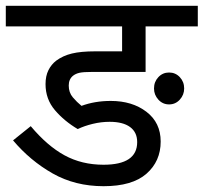

<svg xmlns="http://www.w3.org/2000/svg" viewBox="-20 -642 702 662"><path d="M358 -222Q329 -222 300 -215Q271 -208 248 -197Q202 -224 169.5 -262Q137 -300 137 -352Q137 -380 147 -400Q157 -420 174 -433Q197 -450 228 -457.5Q259 -465 308 -465H401V-551H0V-622H662V-551H482V-394H298Q267 -394 254 -391Q241 -388 232 -381Q217 -369 217 -347Q217 -323 231 -306.5Q245 -290 261 -277Q307 -294 362 -294Q436 -294 485 -256.5Q534 -219 534 -154Q534 -86 485 -43Q436 0 337 0Q239 0 161.5 -44Q84 -88 25 -158L86 -207Q143 -139 202.5 -106.5Q262 -74 337 -74Q453 -74 453 -152Q453 -186 428.5 -204Q404 -222 358 -222ZM511 -337Q511 -360 526 -376Q541 -392 563 -392Q585 -392 600 -376Q615 -360 615 -337Q615 -315 600 -298.5Q585 -282 563 -282Q541 -282 526 -298.5Q511 -315 511 -337Z"/></svg>

Font: TSCustom
Style: Regular
Weight: 400
Designer: Monotype Design Team
Foundry: Monotype Imaging Inc.
Version: Version 2.004; ttfautohint (v1.8.3) -l 8 -r 50 -G 200 -x 14 